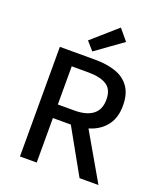

<svg xmlns="http://www.w3.org/2000/svg" viewBox="-157 -976 914 1078"><g transform="rotate(20 300.0 -437.0)"><path d="M92 0V-655H303Q371 -655 424 -637.5Q477 -620 507.5 -578Q538 -536 538 -466Q538 -398 507.5 -354Q477 -310 424 -288Q371 -266 303 -266H192V0ZM192 -347H291Q363 -347 401 -376.5Q439 -406 439 -466Q439 -526 401 -550.5Q363 -575 291 -575H192ZM284 -293 359 -350 561 0H448ZM272 -693 228 -743 377 -874 432 -808Z"/></g></svg>

Font: Source Code Pro ExtraLight Medium
Style: Regular
Weight: 500
Monospace: yes
Version: Version 1.018;hotconv 1.0.116;makeotfexe 2.5.65601